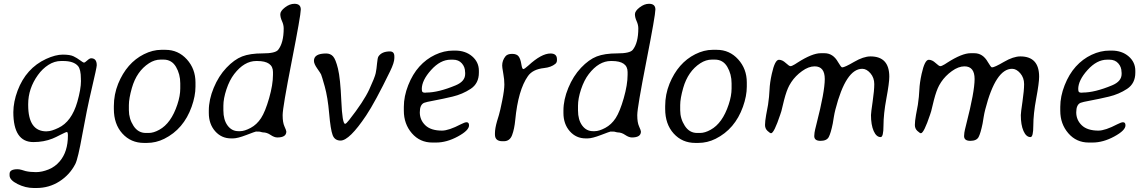

<svg xmlns="http://www.w3.org/2000/svg" viewBox="-20 -737 5940 998"><path d="M126.5 -190.9Q126.5 -54.2 221.2 -54.2L226.1 -54.7Q247.1 -54.7 283.7 -72.3Q352.1 -104.5 381.8 -207Q400.9 -273.9 400.9 -316.9L400.4 -322.3V-327.6Q400.4 -376.5 385.3 -394Q362.8 -419.9 308.6 -419.9H297.4Q263.2 -419.9 231.7 -399.7Q200.2 -379.4 177.2 -347.2Q126.5 -276.9 126.5 -195.8ZM153.8 1.5Q49.3 1.5 49.3 -154.3Q49.8 -208 71.3 -265.6Q115.2 -382.3 219.7 -430.7Q268.6 -453.1 306.4 -453.1Q344.2 -453.1 362.3 -444.3Q380.4 -435.5 396.2 -423.6Q412.1 -411.6 416.7 -411.6Q421.4 -411.6 433.6 -422.9Q445.8 -434.1 453.6 -434.1Q482.9 -434.1 482.9 -397.9Q482.9 -386.7 456.8 -275.9Q430.7 -165 408 -38.3Q385.3 88.4 371.6 115.2Q342.8 171.4 289.1 205.8Q235.4 240.2 169.9 240.2H155.3Q112.3 240.2 71 219.5Q29.8 198.7 29.8 174.8V166.5Q29.8 142.6 71.3 142.6Q80.6 142.6 92.3 146L113.3 152.3Q136.7 157.7 167.2 157.7Q197.8 157.7 231.9 144Q266.1 130.4 290.5 101.6Q333 51.8 333 -32.7Q333 -50.8 327.6 -50.8Q322.3 -50.8 295.4 -36.9Q268.6 -22.9 252.9 -16.6Q207.5 1.5 153.8 1.5Z M737.8 -45.9H753.4Q778.3 -45.9 808.1 -62.5Q869.6 -96.2 901.9 -193.8Q917 -239.3 917 -276.9V-303.7Q917 -351.6 894.8 -389.4Q872.6 -427.2 830.1 -427.2H814.5Q783.7 -427.2 754.4 -408.2Q690.4 -366.7 665.5 -279.8Q649.9 -225.1 649.9 -190.9V-164.1Q649.9 -120.1 673.8 -83Q697.8 -45.9 737.8 -45.9ZM743.7 5.9H728.5Q660.2 5.9 616 -43Q571.8 -91.8 571.8 -170.9V-185.5Q571.8 -246.1 594.2 -301.8Q638.7 -410.2 728 -455.1Q773.9 -478 817.9 -478H840.3Q906.2 -478 951.2 -428.5Q996.1 -378.9 996.1 -308.6V-286.6Q996.1 -238.3 976.1 -182.1Q934.6 -65.9 834 -15.6Q791 5.9 743.7 5.9Z M1141.1 -187.5V-163.1Q1141.1 -114.3 1162.8 -84.7Q1184.6 -55.2 1218.8 -55.2H1228.5Q1251 -55.2 1283 -72.3Q1314.9 -89.4 1336.9 -123Q1358.9 -156.7 1378.9 -226.8Q1398.9 -296.9 1398.9 -348.1V-362.8Q1398.9 -419.9 1316.9 -419.9H1312Q1249.5 -419.9 1197.3 -352.1Q1172.9 -320.3 1157 -272.5Q1141.1 -224.6 1141.1 -187.5ZM1065.4 -162.6Q1065.4 -218.8 1090.8 -280.3Q1116.2 -341.8 1157 -384.8Q1197.8 -427.7 1238.5 -443.6Q1279.3 -459.5 1345.2 -459.5Q1411.1 -459.5 1425.8 -478Q1454.6 -514.2 1454.6 -589.4Q1454.6 -607.9 1445.8 -627.2Q1437 -646.5 1437 -663.1Q1437 -679.7 1461.4 -698.5Q1485.8 -717.3 1510.3 -717.3Q1543.5 -717.3 1543.5 -687.7Q1543.5 -658.2 1496.3 -418Q1449.2 -177.7 1449.2 -139.6Q1449.2 -137.7 1449.2 -136.2Q1449.2 -100.6 1458.5 -80.1Q1468.3 -58.6 1468.3 -53.2Q1468.3 -22.5 1421.4 -22.5Q1405.8 -22.5 1386.5 -35.6Q1367.2 -48.8 1347.2 -48.8L1341.3 -49.8L1330.1 -52.7Q1327.1 -53.2 1310.5 -53.2Q1307.1 -53.2 1261 -35.4Q1214.8 -17.6 1191.4 -17.6H1181.2Q1131.3 -17.6 1098.4 -54.9Q1065.4 -92.3 1065.4 -149.9Z M1611.8 -420.9Q1611.8 -459 1675.3 -459Q1697.3 -459 1710.9 -444.3Q1724.6 -429.7 1736.8 -380.1Q1749 -330.6 1754.2 -211.9Q1759.3 -93.3 1773.9 -93.3Q1779.3 -93.3 1794.9 -113.3Q1870.1 -209 1899.2 -271.7Q1928.2 -334.5 1932.9 -356.7Q1937.5 -378.9 1939.9 -407.7Q1942.4 -436.5 1947.3 -443.8Q1964.8 -469.7 2006.8 -469.7Q2029.8 -469.7 2029.8 -443.8V-435.1Q2029.8 -411.6 2007.8 -366.7Q1929.7 -206.1 1883.3 -136.7Q1796.4 -6.8 1750.5 -6.3Q1719.7 -6.3 1709 -34.9Q1698.2 -63.5 1690.9 -147.5Q1683.6 -231.4 1668 -287.4Q1652.3 -343.3 1648.9 -350.3Q1645.5 -357.4 1628.7 -381.3Q1611.8 -405.3 1611.8 -420.9Z M2335 -426.8H2322.3Q2269 -426.8 2220.7 -373Q2172.4 -319.3 2172.4 -273.9L2172.9 -271V-268.6Q2172.9 -255.4 2187 -255.4H2192.9L2196.3 -255.9Q2258.3 -255.9 2348.6 -293.5Q2397.9 -314 2397.9 -352.5V-358.9L2397.5 -362.3Q2397.5 -388.7 2380.6 -407.7Q2363.8 -426.8 2335 -426.8ZM2247.1 3.9H2227.1Q2162.6 3.9 2120.8 -44.4Q2079.1 -92.8 2079.1 -161.6V-181.6Q2079.1 -236.3 2101.8 -293.9Q2124.5 -351.6 2159.9 -390.9Q2195.3 -430.2 2241.7 -452.1Q2288.1 -474.1 2335.9 -474.1H2345.7Q2399.4 -474.1 2434.3 -444.1Q2469.2 -414.1 2469.2 -369.1V-359.4Q2469.2 -303.2 2426.5 -275.1Q2383.8 -247.1 2332.5 -234.9Q2281.2 -222.7 2237.3 -214.6Q2193.4 -206.5 2184.6 -202.6Q2162.1 -192.9 2162.1 -153.1Q2162.1 -113.3 2190.9 -85.7Q2219.7 -58.1 2277.3 -58.1Q2312.5 -58.1 2376 -91.3Q2396 -101.6 2405.3 -101.6Q2418 -101.6 2418 -85.4Q2418 -59.1 2359.9 -27.6Q2301.8 3.9 2247.1 3.9Z M2726.6 -396.5Q2794.4 -459 2841.3 -459Q2875 -459 2875 -429.2V-423.3Q2875 -412.1 2866.2 -404.8Q2844.7 -387.2 2808.1 -383.3Q2749 -377 2724.1 -341.3Q2673.3 -269.5 2658.2 -113.3Q2653.8 -66.4 2641.8 -34.7Q2629.9 -2.9 2598.6 -2.9H2591.8Q2552.7 -2.9 2552.7 -37.6V-44.9Q2552.7 -68.8 2563.5 -106.9L2573.2 -138.7Q2579.6 -159.7 2590.6 -214.6Q2601.6 -269.5 2601.6 -297.4Q2601.6 -325.2 2596.4 -352.1Q2591.3 -378.9 2591.3 -383.8L2590.3 -396.5Q2590.3 -422.9 2607.4 -444.3Q2617.7 -457 2641.8 -457Q2666 -457 2675.8 -443.8Q2685.5 -430.7 2689.7 -404.3Q2693.8 -377.9 2700 -377.9Q2706.1 -377.9 2726.6 -396.5Z M2984.4 -187.5V-163.1Q2984.4 -114.3 3006.1 -84.7Q3027.8 -55.2 3062 -55.2H3071.8Q3094.2 -55.2 3126.2 -72.3Q3158.2 -89.4 3180.2 -123Q3202.1 -156.7 3222.2 -226.8Q3242.2 -296.9 3242.2 -348.1V-362.8Q3242.2 -419.9 3160.2 -419.9H3155.3Q3092.8 -419.9 3040.5 -352.1Q3016.1 -320.3 3000.2 -272.5Q2984.4 -224.6 2984.4 -187.5ZM2908.7 -162.6Q2908.7 -218.8 2934.1 -280.3Q2959.5 -341.8 3000.2 -384.8Q3041 -427.7 3081.8 -443.6Q3122.6 -459.5 3188.5 -459.5Q3254.4 -459.5 3269 -478Q3297.9 -514.2 3297.9 -589.4Q3297.9 -607.9 3289.1 -627.2Q3280.3 -646.5 3280.3 -663.1Q3280.3 -679.7 3304.7 -698.5Q3329.1 -717.3 3353.5 -717.3Q3386.7 -717.3 3386.7 -687.7Q3386.7 -658.2 3339.6 -418Q3292.5 -177.7 3292.5 -139.6Q3292.5 -137.7 3292.5 -136.2Q3292.5 -100.6 3301.8 -80.1Q3311.5 -58.6 3311.5 -53.2Q3311.5 -22.5 3264.6 -22.5Q3249 -22.5 3229.7 -35.6Q3210.4 -48.8 3190.4 -48.8L3184.6 -49.8L3173.3 -52.7Q3170.4 -53.2 3153.8 -53.2Q3150.4 -53.2 3104.2 -35.4Q3058.1 -17.6 3034.7 -17.6H3024.4Q2974.6 -17.6 2941.7 -54.9Q2908.7 -92.3 2908.7 -149.9Z M3603.5 -45.9H3619.1Q3644 -45.9 3673.8 -62.5Q3735.4 -96.2 3767.6 -193.8Q3782.7 -239.3 3782.7 -276.9V-303.7Q3782.7 -351.6 3760.5 -389.4Q3738.3 -427.2 3695.8 -427.2H3680.2Q3649.4 -427.2 3620.1 -408.2Q3556.2 -366.7 3531.2 -279.8Q3515.6 -225.1 3515.6 -190.9V-164.1Q3515.6 -120.1 3539.6 -83Q3563.5 -45.9 3603.5 -45.9ZM3609.4 5.9H3594.2Q3525.9 5.9 3481.7 -43Q3437.5 -91.8 3437.5 -170.9V-185.5Q3437.5 -246.1 3460 -301.8Q3504.4 -410.2 3593.8 -455.1Q3639.6 -478 3683.6 -478H3706.1Q3772 -478 3816.9 -428.5Q3861.8 -378.9 3861.8 -308.6V-286.6Q3861.8 -238.3 3841.8 -182.1Q3800.3 -65.9 3699.7 -15.6Q3656.7 5.9 3609.4 5.9Z M4214.4 -392.1Q4183.1 -392.1 4148.9 -367.4Q4114.7 -342.8 4093.3 -310.5L4083 -293.5Q4068.4 -266.6 4055.7 -217.3L4041.5 -159.2L4035.6 -141.1Q4003.4 -44.4 3987.8 -44.4Q3982.9 -44.4 3969.7 -56.4Q3956.5 -68.4 3956.5 -87.4Q3956.5 -106.4 3962.4 -139.6L3972.2 -192.4Q3978.5 -235.4 3980 -271Q3981.4 -306.6 3991.7 -353Q4007.8 -426.3 4028.8 -426.3Q4046.4 -426.3 4064.2 -409.7Q4082 -393.1 4088.9 -393.1Q4095.7 -393.1 4111.8 -402.8L4125.5 -411.6Q4201.7 -460.4 4246.1 -460.4H4265.6Q4310.1 -460.4 4335.9 -414.6Q4352.1 -386.7 4357.4 -386.7Q4370.6 -386.7 4419.4 -415.3Q4468.3 -443.8 4504.9 -443.8Q4602.5 -443.8 4602.5 -338.4Q4602.5 -306.2 4587.4 -225.3Q4572.3 -144.5 4572.3 -84.5Q4572.3 -24.4 4557.6 -24.4Q4535.2 -24.4 4521.2 -56.2Q4507.3 -87.9 4507.3 -138.7Q4507.3 -150.4 4515.9 -208.7Q4524.4 -267.1 4524.4 -300Q4524.4 -333 4504.4 -356.2Q4484.4 -379.4 4461.9 -379.4Q4376.5 -379.4 4322.3 -167.5Q4317.4 -148.4 4314.5 -130.4L4308.6 -94.7Q4298.3 -44.4 4287.8 -24.7Q4277.3 -4.9 4244.9 -4.9Q4212.4 -4.9 4212.4 -29.8L4213.9 -47.9Q4214.8 -56.6 4224.1 -92.8Q4267.1 -260.3 4267.1 -326.2Q4267.1 -392.1 4214.4 -392.1Z M4993.2 -392.1Q4961.9 -392.1 4927.7 -367.4Q4893.6 -342.8 4872.1 -310.5L4861.8 -293.5Q4847.2 -266.6 4834.5 -217.3L4820.3 -159.2L4814.5 -141.1Q4782.2 -44.4 4766.6 -44.4Q4761.7 -44.4 4748.5 -56.4Q4735.4 -68.4 4735.4 -87.4Q4735.4 -106.4 4741.2 -139.6L4751 -192.4Q4757.3 -235.4 4758.8 -271Q4760.3 -306.6 4770.5 -353Q4786.6 -426.3 4807.6 -426.3Q4825.2 -426.3 4843 -409.7Q4860.8 -393.1 4867.7 -393.1Q4874.5 -393.1 4890.6 -402.8L4904.3 -411.6Q4980.5 -460.4 5024.9 -460.4H5044.4Q5088.9 -460.4 5114.7 -414.6Q5130.9 -386.7 5136.2 -386.7Q5149.4 -386.7 5198.2 -415.3Q5247.1 -443.8 5283.7 -443.8Q5381.3 -443.8 5381.3 -338.4Q5381.3 -306.2 5366.2 -225.3Q5351.1 -144.5 5351.1 -84.5Q5351.1 -24.4 5336.4 -24.4Q5314 -24.4 5300 -56.2Q5286.1 -87.9 5286.1 -138.7Q5286.1 -150.4 5294.7 -208.7Q5303.2 -267.1 5303.2 -300Q5303.2 -333 5283.2 -356.2Q5263.2 -379.4 5240.7 -379.4Q5155.3 -379.4 5101.1 -167.5Q5096.2 -148.4 5093.3 -130.4L5087.4 -94.7Q5077.1 -44.4 5066.7 -24.7Q5056.2 -4.9 5023.7 -4.9Q4991.2 -4.9 4991.2 -29.8L4992.7 -47.9Q4993.7 -56.6 5002.9 -92.8Q5045.9 -260.3 5045.9 -326.2Q5045.9 -392.1 4993.2 -392.1Z M5747.1 -426.8H5734.4Q5681.2 -426.8 5632.8 -373Q5584.5 -319.3 5584.5 -273.9L5585 -271V-268.6Q5585 -255.4 5599.1 -255.4H5605L5608.4 -255.9Q5670.4 -255.9 5760.7 -293.5Q5810.1 -314 5810.1 -352.5V-358.9L5809.6 -362.3Q5809.6 -388.7 5792.7 -407.7Q5775.9 -426.8 5747.1 -426.8ZM5659.2 3.9H5639.2Q5574.7 3.9 5533 -44.4Q5491.2 -92.8 5491.2 -161.6V-181.6Q5491.2 -236.3 5513.9 -293.9Q5536.6 -351.6 5572 -390.9Q5607.4 -430.2 5653.8 -452.1Q5700.2 -474.1 5748 -474.1H5757.8Q5811.5 -474.1 5846.4 -444.1Q5881.3 -414.1 5881.3 -369.1V-359.4Q5881.3 -303.2 5838.6 -275.1Q5795.9 -247.1 5744.6 -234.9Q5693.4 -222.7 5649.4 -214.6Q5605.5 -206.5 5596.7 -202.6Q5574.2 -192.9 5574.2 -153.1Q5574.2 -113.3 5603 -85.7Q5631.8 -58.1 5689.5 -58.1Q5724.6 -58.1 5788.1 -91.3Q5808.1 -101.6 5817.4 -101.6Q5830.1 -101.6 5830.1 -85.4Q5830.1 -59.1 5772 -27.6Q5713.9 3.9 5659.2 3.9Z"/></svg>

Font: Averia Libre Light
Style: Italic
Weight: 300
Italic angle: -8.5°
Version: Version 1.002